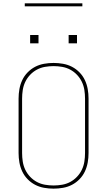

<svg xmlns="http://www.w3.org/2000/svg" viewBox="-20 -1119 640 1147"><path d="M300 8Q272 8 243.5 3Q215 -2 190 -15Q165 -28 145 -48.5Q125 -69 113 -94.5Q101 -120 96 -148Q91 -176 91 -205V-530Q91 -559 96 -587Q101 -615 113 -640.5Q125 -666 145 -686.5Q165 -707 190 -720Q215 -733 243.5 -738Q272 -743 300 -743Q328 -743 356.5 -738Q385 -733 410 -720Q435 -707 455 -686.5Q475 -666 487 -640.5Q499 -615 504 -587Q509 -559 509 -530V-205Q509 -176 504 -148Q499 -120 487 -94.5Q475 -69 455 -48.5Q435 -28 410 -15Q385 -2 356.5 3Q328 8 300 8ZM300 -11Q326 -11 351.5 -15.5Q377 -20 399.5 -32Q422 -44 440 -63Q458 -82 469 -105Q480 -128 484 -153.5Q488 -179 488 -205V-530Q488 -556 484 -581.5Q480 -607 469 -630Q458 -653 440 -672Q422 -691 399.5 -703Q377 -715 351.5 -719.5Q326 -724 300 -724Q274 -724 248.5 -719.5Q223 -715 200.5 -703Q178 -691 160 -672Q142 -653 131 -630Q120 -607 116 -581.5Q112 -556 112 -530V-205Q112 -179 116 -153.5Q120 -128 131 -105Q142 -82 160 -63Q178 -44 200.5 -32Q223 -20 248.5 -15.5Q274 -11 300 -11ZM390 -860V-910H440V-860ZM160 -860V-910H210V-860ZM472 -1081H128V-1099H472Z"/></svg>

Font: Iosevka SS04 Thin Extended
Style: Regular
Weight: 100
Width: 7
Monospace: yes
Designer: Belleve Invis
Foundry: Belleve Invis
Version: Version 19.0.0; ttfautohint (v1.8.4)